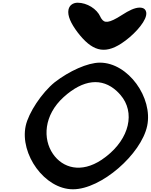

<svg xmlns="http://www.w3.org/2000/svg" viewBox="-20 -1308 1110 1413"><path d="M517 85C726 85 1019 -174 1063 -381C1107 -588 924 -847 715 -847C625 -847 489 -785 383 -703C288 -626 190 -479 169 -381C125 -174 308 85 517 85ZM839 -638C848 -630 857 -620 866 -610C978 -481 932 -288 761 -156C750 -148 740 -140 728 -132C576 -31 441 -72 370 -175C294 -285 301 -460 449 -594C593 -724 730 -738 839 -638ZM504 -1272C492 -1262 487 -1249 484 -1237C475 -1193 502 -1135 551 -1070C654 -936 744 -904 873 -988C955 -1041 1042 -1133 1055 -1193C1059 -1210 1057 -1228 1045 -1240C1036 -1249 1021 -1252 1008 -1252C972 -1252 929 -1231 878 -1198C779 -1134 748 -1138 727 -1170C724 -1174 721 -1179 719 -1184C693 -1243 620 -1288 551 -1288C536 -1288 518 -1284 504 -1272Z"/></svg>

Font: Venom Sans
Style: BdObl
Weight: 700
Version: Version 1.001